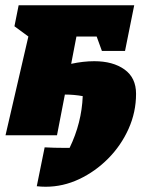

<svg xmlns="http://www.w3.org/2000/svg" viewBox="-20 -515 559 731"><path d="M1 0 88 -376 35 -415 51 -495H491L456 -321H368L348 -376H271L251 -272Q297 -282 339 -282Q410 -282 454 -250.5Q498 -219 498 -158Q498 -88 469.5 -24.5Q441 39 392 88.5Q343 138 281.5 167Q220 196 154 196Q146 196 137 195.5Q128 195 120 194L150 46Q168 47 187 47.5Q206 48 225 48Q235 48 245 48Q291 -47 295 -149Q262 -155 227 -155L197 0Z"/></svg>

Font: Piazzolla Black
Style: Italic
Weight: 900
Italic angle: -11.3°
Designer: Juan Pablo del Peral
Foundry: Huerta Tipografica
Version: Version 1.330